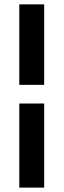

<svg xmlns="http://www.w3.org/2000/svg" viewBox="-20 -731 295 883"><path d="M183.1 -340.8H68.8V-710.9H183.1ZM68.8 131.8V-254.9H183.1V131.8Z"/></svg>

Font: Robert Sans
Style: Bold
Weight: 700
Designer: Christian Robertson (extended by Adam Twardoch)
Foundry: Google
Version: Version 12.135;April 2, 2019;FontCreator 11.5.0.2425 64-bit;